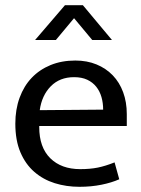

<svg xmlns="http://www.w3.org/2000/svg" viewBox="-20 -710 544 739"><path d="M468 -225H131V-221Q131 -143 173.5 -101Q216 -59 289 -59Q327 -59 356.5 -65Q386 -71 421 -85L439 -20Q410 -7 370.5 1Q331 9 286 9Q235 9 190.5 -5Q146 -19 112 -48.5Q78 -78 58.5 -124Q39 -170 39 -234Q39 -289 55.5 -334Q72 -379 102 -410.5Q132 -442 174.5 -459.5Q217 -477 270 -477Q315 -477 351.5 -462Q388 -447 414 -420Q440 -393 454 -355Q468 -317 468 -271ZM377 -288Q377 -314 370.5 -336.5Q364 -359 350.5 -376Q337 -393 316 -403Q295 -413 265 -413Q210 -413 175.5 -378Q141 -343 133 -286ZM335 -556 265 -640 195 -556H115L230 -690H299L411 -556Z"/></svg>

Font: Mukta Vaani
Style: Regular
Weight: 400
Designer: Noopur Datye, Girish Dalvi, Yashodeep Gholap, Pallavi Karambelkar
Foundry: Ek Type
Version: Version 2.538;PS 1.000;hotconv 16.6.51;makeotf.lib2.5.65220;